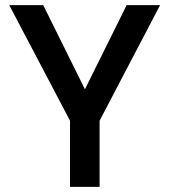

<svg xmlns="http://www.w3.org/2000/svg" viewBox="-20 -726 658 746"><path d="M367 0H252V-257L16 -706H148L310 -379L472 -706H602L367 -257Z"/></svg>

Font: Ulagadi Sans Medium
Style: Regular
Weight: 500
Designer: Ninad Kale (Devanagari), Jonny Pinhorn (Latin)
Foundry: Indian Type Foundry
Version: Version 3.01;March 29, 2020;FontCreator 12.0.0.2522 64-bit; 